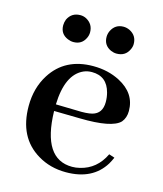

<svg xmlns="http://www.w3.org/2000/svg" viewBox="-97 -685 652 768"><g transform="rotate(15 229.0 -301.0)"><path d="M245.1 -404.3Q307.6 -404.3 324.2 -340.8Q329.1 -322.3 329.1 -302.7Q329.1 -254.9 289.1 -244.1Q266.6 -238.3 225.6 -240.2L138.7 -242.2Q142.6 -367.2 210.9 -397.5Q226.6 -404.3 245.1 -404.3ZM419.9 -96.7 396.5 -104.5Q364.3 -37.1 296.9 -21.5Q281.2 -17.6 265.6 -17.6Q143.6 -17.6 138.7 -212.9Q138.7 -213.9 138.7 -214.8L245.1 -212.9Q378.9 -210 412.1 -245.1Q427.7 -263.7 427.7 -292Q427.7 -365.2 354.5 -403.3Q305.7 -428.7 244.1 -428.7Q127.9 -428.7 71.3 -339.8Q35.2 -283.2 35.2 -208Q35.2 -78.1 129.9 -21.5Q181.6 9.8 247.1 9.8Q357.4 9.8 406.2 -69.3Q414.1 -83 419.9 -96.7ZM196.3 -555.7Q196.3 -589.8 166 -606.4Q154.3 -612.3 141.6 -612.3Q105.5 -612.3 89.8 -580.1Q85 -567.4 85 -555.7Q85 -519.5 118.2 -505.9Q129.9 -501 141.6 -501Q175.8 -501 190.4 -531.2Q196.3 -543 196.3 -555.7ZM377 -555.7Q377 -590.8 345.7 -606.4Q333 -612.3 320.3 -612.3Q286.1 -612.3 270.5 -581.1Q264.6 -568.4 264.6 -555.7Q264.6 -520.5 296.9 -505.9Q308.6 -501 320.3 -501Q356.4 -501 371.1 -532.2Q377 -543.9 377 -555.7Z"/></g></svg>

Font: Abhaya Libre SemiBold
Style: Regular
Weight: 600
Designer: Pushpananda Ekanayake, Sol Matas, Pathum Egodawatta
Foundry: Mooniak
Version: Version 1.050 ; ttfautohint (v1.6)